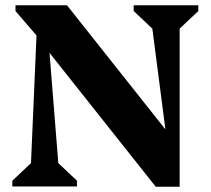

<svg xmlns="http://www.w3.org/2000/svg" viewBox="-20 -710 802 731"><path d="M573 1 135 -551V-690H235L652 -164L622 -123L560 -601L489 -668V-690H735V-668L664 -601V1ZM27 0V-22L98 -89L119 -575L39 -668V-690H154L202 -89L273 -22V0Z"/></svg>

Font: Platypi Light
Style: Bold
Weight: 700
Version: Version 1.200